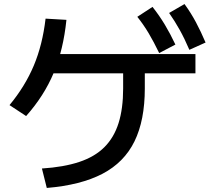

<svg xmlns="http://www.w3.org/2000/svg" viewBox="-20 -875 1040 948"><path d="M187 -43Q295 -50 371.5 -75.5Q448 -101 495.5 -148.5Q543 -196 565.5 -267.5Q588 -339 588 -438V-563H695V-438Q695 -281 644 -177Q593 -73 486 -17Q379 39 211 53ZM27 -356Q104 -449 147 -551.5Q190 -654 205 -783L308 -777Q293 -630 245.5 -516Q198 -402 109 -302ZM213 -513V-608H945V-513ZM766 -613Q739 -669 714 -711Q689 -753 658 -792L733 -841Q767 -798 794 -753Q821 -708 846 -655ZM915 -629Q891 -685 867 -728Q843 -771 815 -811L891 -855Q923 -811 947.5 -765Q972 -719 995 -665Z"/></svg>

Font: M PLUS 1 Thin Medium
Style: Regular
Weight: 500
Version: Version 1.001